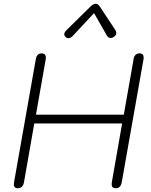

<svg xmlns="http://www.w3.org/2000/svg" viewBox="-20 -995 805 1025"><path d="M54 -11Q54 -18 55 -22L171 -678Q176 -710 202 -710Q225 -710 225 -686L224 -678L172 -383H641L693 -678Q695 -694 703.5 -702Q712 -710 725 -710Q747 -710 747 -687L746 -678L630 -22Q624 10 598 10Q576 10 576 -12Q576 -18 577 -22L632 -336H163L108 -22Q102 10 75 10Q54 10 54 -11ZM323 -812Q323 -822 335 -834L463 -960Q478 -975 491 -975Q503 -975 513 -960L596 -834Q601 -826 601 -819Q601 -806 586 -797Q579 -792 570 -792Q558 -792 549 -808L482 -925L373 -808Q359 -791 345 -791Q337 -791 332 -796Q323 -804 323 -812Z"/></svg>

Font: Kodchasan ExtraLight
Style: Italic
Weight: 275
Italic angle: -10°
Version: Version 1.000; ttfautohint (v1.6)